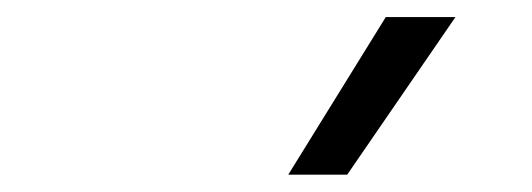

<svg xmlns="http://www.w3.org/2000/svg" viewBox="-20 -815 626 226"><path d="M319.3 -609.4H388.7L516.1 -794.9H434.1Z"/></svg>

Font: Cascadia Code NF Light
Style: Italic
Weight: 300
Italic angle: -10°
Monospace: yes
Designer: Aaron Bell
Foundry: Saja Typeworks
Version: Version 2404.023